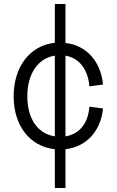

<svg xmlns="http://www.w3.org/2000/svg" viewBox="-20 -820 581 956"><path d="M253 116H306V-77C410 -89 482 -167 493 -280L425 -289C419 -205 375 -152 306 -141V-543C374 -531 418 -476 425 -390L493 -399C482 -515 409 -595 306 -606V-800H253V-607C130 -594 48 -489 48 -340C48 -193 130 -90 253 -77ZM116 -340C116 -453 169 -530 253 -543V-141C168 -154 116 -229 116 -340Z"/></svg>

Font: Uncut Sans Book
Style: Regular
Weight: 350
Designer: Kasper Nordkvist
Foundry: UNCUT.wtf
Version: Version 1.304;Glyphs 3.2 (3246)